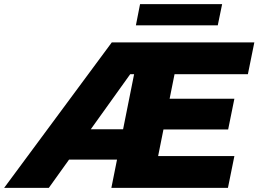

<svg xmlns="http://www.w3.org/2000/svg" viewBox="-89 -904 1244 924"><path d="M-69 0 449 -700H654L624 -547H456L595 -627L146 0ZM184 -136 215 -282H571L542 -136ZM447 0 587 -700H1135L1104 -547H751L672 -153H1039L1008 0ZM684 -281 714 -429H1039L1009 -281ZM565 -782 585 -884H980L959 -782Z"/></svg>

Font: Montserrat Thin ExtraBold
Style: Italic
Weight: 800
Italic angle: -11.3°
Version: Version 9.000